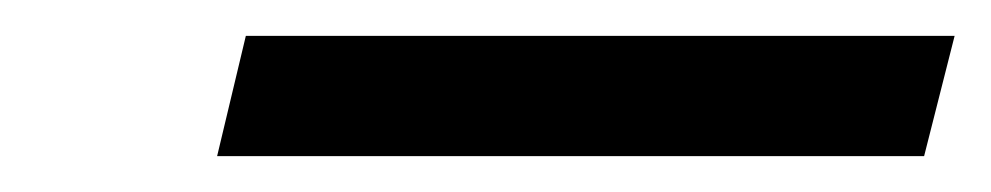

<svg xmlns="http://www.w3.org/2000/svg" viewBox="-20 -847 552 107"><path d="M101 -760 117 -827H512L495 -760Z"/></svg>

Font: Noto IKEA Latin
Style: Italic
Weight: 400
Italic angle: -12°
Designer: Monotype Design Team
Foundry: Monotype Imaging Inc.
Version: Version 1.0